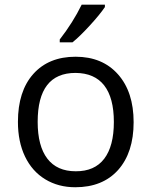

<svg xmlns="http://www.w3.org/2000/svg" viewBox="-20 -786 644 816"><path d="M300.8 -476.1Q140.1 -476.1 140.1 -268.1Q140.1 -165.5 181.2 -111.8Q222.2 -58.1 301.8 -58.1Q381.8 -57.6 422.9 -111.3Q463.9 -165 463.9 -267.6Q463.9 -370.1 422.9 -422.9Q381.8 -475.6 300.8 -476.1ZM481.9 -63.5Q416 9.8 299.8 9.8Q228 9.8 172.4 -23.9Q116.7 -57.6 86.4 -120.6Q56.2 -183.6 56.2 -268.1Q56.2 -398.4 121.6 -471.7Q187 -544.9 301.3 -544.9Q415 -544.9 481.4 -470.2Q547.9 -395.5 547.9 -266.6Q547.9 -137.7 481.9 -63.5ZM425.8 -766.1V-755.9Q404.3 -724.1 361.8 -677.7Q319.3 -631.3 288.1 -606H233.9V-618.2Q290 -690.4 327.1 -766.1Z"/></svg>

Font: OpenSans-Regular
Style: Regular
Weight: 400
Foundry: Ascender Corporation
Version: Version 1.10